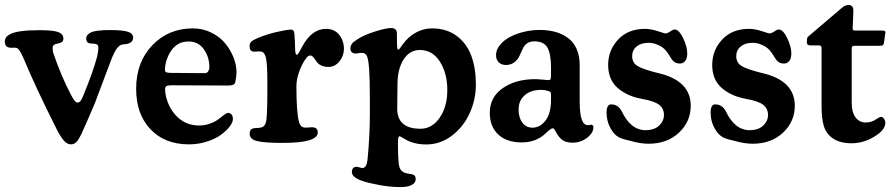

<svg xmlns="http://www.w3.org/2000/svg" viewBox="-26 -573 3636 781"><path d="M368.7 -341.3Q374 -363.3 374 -380.9Q374 -393.6 358.9 -395Q356.9 -395.5 348.6 -395.8Q340.3 -396 337.4 -397Q324.7 -399.9 324.7 -416Q324.7 -425.3 330.8 -431.9Q336.9 -438.5 345.9 -442.1Q355 -445.8 369.4 -447.8Q383.8 -449.7 395.5 -450.2Q407.2 -450.7 423.8 -450.7Q472.7 -450.7 494.1 -443.8Q515.6 -437 515.6 -419.9Q515.6 -394.5 476.1 -392.6Q461.9 -392.1 450.2 -377Q438.5 -361.8 423.8 -323.2L359.9 -153.3Q328.1 -78.6 304.7 -26.9Q294.9 -6.3 285.4 3.9Q275.9 14.2 262.2 14.2Q247.6 14.2 233.9 -1Q220.2 -16.1 204.6 -47.4Q117.2 -221.2 70.3 -334.5Q53.2 -375.5 40.5 -378.4Q36.1 -379.4 25.6 -378.9Q15.1 -378.4 12.2 -379.4Q-6.3 -382.3 -6.3 -403.3Q-6.3 -423.3 13.7 -433.1Q42 -450.2 135.7 -450.2Q190.4 -450.2 211.2 -442.4Q231.9 -434.6 231.9 -416Q231.9 -407.2 226.1 -402.3Q220.2 -397.5 203.1 -394.5Q188 -391.6 188 -377.4Q188 -363.8 191.9 -354Q223.6 -261.7 261.7 -189.5Q278.3 -155.8 288.6 -155.8Q296.9 -155.8 302.2 -163.1Q307.6 -170.4 313.5 -186Q352.5 -280.8 368.7 -341.3Z M758.8 -457.5Q799.3 -457.5 834 -440.2Q868.7 -422.9 890.4 -396.2Q912.1 -369.6 924.1 -338.9Q936 -308.1 936 -279.3Q936 -262.7 930.7 -237.8Q927.7 -225.1 903.3 -225.1L671.4 -226.1Q657.2 -226.1 651.4 -222.7Q645.5 -219.2 645.5 -210.9Q645.5 -195.3 649.9 -177.7Q663.1 -127 698.2 -94.7Q733.4 -62.5 784.2 -62.5Q807.6 -62.5 829.1 -70.6Q850.6 -78.6 862.5 -88.1Q874.5 -97.7 885.5 -105.7Q896.5 -113.8 901.9 -113.8Q910.6 -113.8 916 -107.2Q921.4 -100.6 921.4 -88.4Q921.4 -75.7 908.2 -58.3Q895 -41 872.8 -24.7Q850.6 -8.3 815.7 2.9Q780.8 14.2 742.7 14.2Q644 14.2 585.9 -47.4Q527.8 -108.9 527.8 -211.4Q527.8 -320.3 593.5 -388.9Q659.2 -457.5 758.8 -457.5ZM807.6 -275.4Q816.4 -275.4 821 -283Q825.7 -290.5 825.7 -299.3Q825.7 -340.8 803.2 -372.6Q780.8 -404.3 740.7 -404.3Q678.2 -404.3 652.3 -330.6Q645 -308.6 645 -288.6Q645 -280.3 652.1 -278.3Q659.2 -276.4 677.2 -276.4Z M1061.5 -203.1V-239.3Q1061.5 -307.1 1056.6 -333.5Q1051.8 -359.9 1037.6 -362.8Q1028.3 -364.7 1018.1 -363.5Q1007.8 -362.3 1003.9 -363.3Q989.3 -365.7 989.3 -384.3Q989.3 -397.5 996.3 -403.8Q1003.4 -410.2 1022.9 -418.5Q1058.6 -433.6 1100.3 -443.1Q1142.1 -452.6 1157.7 -452.6Q1163.6 -452.6 1166.5 -449.7Q1169.4 -446.8 1170.4 -442.9Q1171.4 -439 1171.9 -430.7Q1174.3 -397.5 1174.3 -378.4Q1174.3 -350.1 1181.6 -350.1Q1183.1 -350.1 1185.1 -352.3Q1187 -354.5 1189.7 -358.6Q1192.4 -362.8 1194.1 -366.2Q1195.8 -369.6 1199 -375.5Q1202.1 -381.3 1203.1 -383.3Q1242.2 -455.6 1300.3 -455.6Q1334.5 -455.6 1353.8 -431.4Q1373 -407.2 1373 -374Q1373 -345.7 1354.7 -323.2Q1336.4 -300.8 1310.5 -300.8Q1294.4 -300.8 1283 -305.7Q1271.5 -310.5 1265.6 -317.4Q1259.8 -324.2 1255.6 -330.8Q1251.5 -337.4 1246.8 -342.3Q1242.2 -347.2 1236.8 -347.2Q1228.5 -347.2 1223.1 -340.8Q1206.1 -320.8 1192.9 -286.6Q1179.7 -252.4 1179.7 -222.2Q1179.7 -115.2 1190.4 -76.2Q1195.8 -56.6 1211.4 -54.2Q1217.3 -53.2 1231.4 -54.7Q1245.6 -56.2 1251 -54.7Q1266.6 -50.8 1266.6 -34.2Q1266.6 8.3 1124 8.3Q1048.8 8.3 1019.3 0.7Q989.7 -6.8 989.7 -28.8Q989.7 -46.9 1002.4 -50.3Q1007.8 -52.2 1019 -52.5Q1030.3 -52.7 1034.7 -54.2Q1049.8 -56.6 1055.2 -73.7Q1061.5 -90.8 1061.5 -203.1Z M1478.5 -106V-168.5Q1478.5 -248.5 1475.8 -288.1Q1473.1 -327.6 1467.8 -341.8Q1462.4 -356 1451.2 -357.4Q1441.9 -358.9 1432.1 -356.7Q1422.4 -354.5 1417 -355.5Q1399.4 -357.9 1399.4 -376Q1399.4 -386.7 1405.3 -394.8Q1411.1 -402.8 1426.3 -412.1Q1452.1 -429.7 1497.8 -444.3Q1543.5 -459 1565.4 -459Q1588.4 -459 1588.4 -437Q1588.4 -431.6 1588.6 -419.2Q1588.9 -406.7 1588.9 -397.9Q1588.9 -383.8 1590.1 -377.2Q1591.3 -370.6 1594.2 -371.1Q1597.7 -371.1 1612.8 -393.1Q1633.8 -422.9 1665 -440.2Q1696.3 -457.5 1731 -457.5Q1790.5 -457.5 1831.5 -427Q1872.6 -396.5 1891.1 -346.2Q1909.7 -295.9 1909.7 -229.5Q1909.7 -167 1883.8 -111.1Q1857.9 -55.2 1811 -20.3Q1764.2 14.6 1708.5 14.6Q1655.3 14.6 1618.2 -8.8Q1602.5 -18.6 1598.6 -18.6Q1592.8 -18.6 1592.8 8.3Q1592.8 90.3 1599.1 107.4Q1606.4 127.9 1627.4 131.8Q1630.9 132.8 1638.4 134Q1646 135.3 1648.9 135.7Q1665 138.2 1665 155.3Q1665 170.9 1648.9 179.4Q1632.8 188 1603.5 188Q1552.7 188 1500.5 176.3Q1449.7 166.5 1427.5 154.5Q1405.3 142.6 1405.3 126Q1405.3 117.2 1409.7 111.8Q1414.1 106.4 1421.4 105.5Q1427.2 104.5 1435.8 107.7Q1444.3 110.8 1449.7 110.4Q1465.3 108.4 1468.8 78.1Q1478.5 -21 1478.5 -106ZM1684.1 -49.3Q1731.9 -49.3 1762.7 -94.5Q1793.5 -139.6 1793.5 -206.5Q1793.5 -274.9 1763.4 -322.3Q1733.4 -369.6 1681.6 -369.6Q1640.6 -369.6 1616 -331.5Q1591.3 -293.5 1590.8 -231.4L1589.8 -131.8Q1589.4 -91.8 1612.5 -70.6Q1635.7 -49.3 1684.1 -49.3Z M1991.7 -349.1Q1991.7 -370.6 2006.8 -388.7Q2028.3 -417 2074 -434.1Q2119.6 -451.2 2168.9 -451.2Q2203.6 -451.2 2232.4 -443.4Q2261.2 -435.5 2283.9 -418.9Q2306.6 -402.3 2319.3 -374.5Q2332 -346.7 2332 -309.1V-159.2Q2332 -65.4 2363.8 -64Q2367.7 -63.5 2372.6 -64.7Q2377.4 -65.9 2378.9 -65.9Q2387.7 -64.9 2387.7 -55.2Q2387.7 -32.2 2362.1 -12.5Q2336.4 7.3 2302.7 7.3Q2277.8 7.3 2262.9 -2.7Q2248 -12.7 2235.8 -35.2Q2228.5 -51.3 2222.7 -51.3Q2214.8 -51.3 2195.3 -32.2Q2156.2 6.3 2096.2 6.3Q2035.2 6.3 2000.7 -25.9Q1966.3 -58.1 1966.3 -114.3Q1966.3 -177.7 2019 -214.4Q2071.8 -251 2150.4 -251Q2161.6 -251 2181.6 -249Q2201.7 -247.1 2205.1 -247.1Q2211.4 -247.1 2213.4 -251Q2215.3 -254.9 2215.3 -268.1V-297.9Q2215.3 -353.5 2200.9 -379.2Q2186.5 -404.8 2147.5 -404.8Q2119.1 -404.8 2105 -383.3Q2101.6 -377.9 2094 -360.6Q2086.4 -343.3 2081.5 -335.4Q2062 -308.6 2032.2 -308.6Q2014.2 -308.6 2002.9 -319.3Q1991.7 -330.1 1991.7 -349.1ZM2215.3 -166V-186Q2215.3 -194.8 2213.6 -197.8Q2211.9 -200.7 2203.6 -203.1Q2190.4 -207.5 2176.3 -207.5Q2132.8 -207.5 2108.2 -185.5Q2083.5 -163.6 2083.5 -127.4Q2083.5 -95.2 2098.6 -74.5Q2113.8 -53.7 2140.1 -53.7Q2170.9 -53.7 2193.1 -82.8Q2215.3 -111.8 2215.3 -166Z M2502.4 -121.6Q2539.1 -43.5 2600.1 -43.5Q2635.7 -43.5 2655.3 -62.3Q2674.8 -81.1 2674.8 -105.5Q2674.8 -131.8 2654.8 -147Q2634.8 -162.1 2584.5 -170.9Q2523.9 -182.1 2485.8 -215.8Q2447.8 -249.5 2447.8 -309.1Q2447.8 -368.7 2488.3 -412.1Q2528.8 -455.6 2597.7 -455.6Q2621.6 -455.6 2649.4 -446.3Q2677.2 -437 2680.7 -437Q2688.5 -437 2700.4 -445.1Q2712.4 -453.1 2717.8 -453.1Q2735.8 -453.1 2752.7 -418.2Q2769.5 -383.3 2769.5 -355.5Q2769.5 -335 2761 -324.7Q2752.4 -314.5 2739.7 -314.5Q2717.8 -314.5 2706.5 -332Q2689.5 -359.4 2682.6 -367.2Q2670.9 -381.3 2651.1 -390.1Q2631.3 -398.9 2611.3 -398.9Q2582 -398.9 2563.7 -384Q2545.4 -369.1 2545.4 -344.7Q2545.4 -317.9 2567.4 -304.4Q2589.4 -291 2650.4 -275.9Q2783.7 -245.6 2783.7 -142.6Q2783.7 -78.6 2735.8 -33.4Q2688 11.7 2611.3 11.7Q2579.1 11.7 2534.2 -1Q2500 -8.8 2488.8 -16.1Q2485.4 -18.1 2482.4 -20.5Q2467.8 -30.8 2454.6 -56.9Q2441.4 -83 2441.4 -114.3Q2441.4 -148.4 2459.5 -148.4Q2487.8 -148.4 2502.4 -121.6Z M2925.8 -121.6Q2962.4 -43.5 3023.4 -43.5Q3059.1 -43.5 3078.6 -62.3Q3098.1 -81.1 3098.1 -105.5Q3098.1 -131.8 3078.1 -147Q3058.1 -162.1 3007.8 -170.9Q2947.3 -182.1 2909.2 -215.8Q2871.1 -249.5 2871.1 -309.1Q2871.1 -368.7 2911.6 -412.1Q2952.1 -455.6 3021 -455.6Q3044.9 -455.6 3072.8 -446.3Q3100.6 -437 3104 -437Q3111.8 -437 3123.8 -445.1Q3135.7 -453.1 3141.1 -453.1Q3159.2 -453.1 3176 -418.2Q3192.9 -383.3 3192.9 -355.5Q3192.9 -335 3184.3 -324.7Q3175.8 -314.5 3163.1 -314.5Q3141.1 -314.5 3129.9 -332Q3112.8 -359.4 3106 -367.2Q3094.2 -381.3 3074.5 -390.1Q3054.7 -398.9 3034.7 -398.9Q3005.4 -398.9 2987.1 -384Q2968.8 -369.1 2968.8 -344.7Q2968.8 -317.9 2990.7 -304.4Q3012.7 -291 3073.7 -275.9Q3207 -245.6 3207 -142.6Q3207 -78.6 3159.2 -33.4Q3111.3 11.7 3034.7 11.7Q3002.4 11.7 2957.5 -1Q2923.3 -8.8 2912.1 -16.1Q2908.7 -18.1 2905.8 -20.5Q2891.1 -30.8 2877.9 -56.9Q2864.7 -83 2864.7 -114.3Q2864.7 -148.4 2882.8 -148.4Q2911.1 -148.4 2925.8 -121.6Z M3438.5 -155.8Q3438.5 -116.7 3453.9 -95.7Q3469.2 -74.7 3496.1 -74.7Q3520.5 -74.7 3540 -89.4Q3553.7 -97.7 3556.6 -97.7Q3564 -97.7 3569.6 -90.3Q3575.2 -83 3575.2 -73.2Q3575.2 -44.4 3530.8 -17.3Q3486.3 9.8 3437.5 9.8Q3390.6 9.8 3361.6 -10.3Q3332.5 -30.3 3323.7 -65.4Q3315.9 -93.3 3315.9 -144V-376.5Q3315.9 -388.2 3306.6 -388.2H3272.5Q3255.9 -388.2 3255.9 -399.9Q3255.9 -409.2 3256.8 -416Q3257.8 -421.4 3262.7 -425.3L3398.4 -541Q3411.6 -552.7 3425.3 -552.7Q3445.3 -552.7 3445.3 -529.8Q3445.3 -522.9 3443.8 -491.5Q3442.4 -460 3442.4 -459.5Q3442.4 -451.7 3444.8 -450.2Q3447.3 -448.7 3456.5 -448.7H3558.6Q3568.4 -448.7 3572 -447.3Q3575.7 -445.8 3575.7 -440.9Q3575.7 -438.5 3574.2 -432.6L3570.3 -402.8Q3568.8 -391.1 3565.4 -388.9Q3562 -386.7 3549.3 -386.7H3448.7Q3438.5 -386.7 3438.5 -376.5Z"/></svg>

Font: Cooper* SemiBold
Style: Regular
Weight: 600
Designer: Owen Earl
Foundry: indestructible type*
Version: Version 0.001